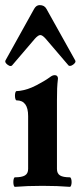

<svg xmlns="http://www.w3.org/2000/svg" viewBox="-30 -724 314 748"><path d="M249 -14.6Q249 -7.3 247.1 -1.7Q245.1 3.9 242.2 3.9Q194.8 0 135.3 0Q75.7 0 28.3 3.9Q25.4 3.9 23.7 -1.5Q22 -6.8 22 -14.6Q22 -22.5 23.7 -27.8Q25.4 -33.2 28.3 -33.2Q54.7 -33.2 67.1 -40.5Q79.6 -47.9 79.6 -65.9V-272Q79.6 -333 34.7 -333Q31.7 -333 30 -338.4Q28.3 -343.8 28.3 -351.1Q28.3 -358.9 30 -364Q31.7 -369.1 34.7 -369.1Q44.9 -369.1 61.5 -372.8Q78.1 -376.5 93.8 -383.3Q109.9 -390.1 132.8 -403.3Q155.8 -416.5 163.1 -422.4Q169.4 -427.2 173.8 -429.2Q178.2 -431.2 183.6 -431.2Q189.5 -431.2 192.6 -427.7Q195.8 -424.3 195.8 -418Q193.4 -397.9 192.6 -379.2Q191.9 -360.4 191.9 -333V-65.9Q191.9 -47.9 203.9 -40.5Q215.8 -33.2 242.2 -33.2Q245.1 -33.2 247.1 -27.6Q249 -22 249 -14.6ZM17.1 -469.2Q15.1 -466.8 11.2 -466.8Q5.9 -466.8 -1 -472.2Q-12.2 -481 -8.8 -488.3L103 -689.5Q111.3 -704.1 124.5 -704.1Q143.1 -704.1 150.9 -689.5L263.2 -488.3Q267.1 -481.4 254.9 -472.2Q248.5 -467.3 242.2 -467.3Q238.3 -467.3 236.8 -469.2L147.9 -573.2Q135.3 -587.4 127 -587.4Q118.7 -587.4 106 -573.2Z"/></svg>

Font: JuniusX
Style: Bold
Weight: 700
Designer: Peter S. Baker
Foundry: Briery Creek Software
Version: Version 1.004